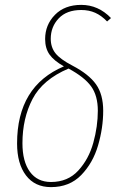

<svg xmlns="http://www.w3.org/2000/svg" viewBox="-20 -757 500 787"><path d="M435 -683 419 -669Q396 -693 370.5 -704.5Q345 -716 313 -716Q253 -716 220.5 -681.5Q188 -647 188 -598Q188 -563 207.5 -538.5Q227 -514 277 -488Q344 -453 373.5 -411.5Q403 -370 403 -303Q403 -233 382 -161Q361 -89 313 -39.5Q265 10 189 10Q123 10 86.5 -38Q50 -86 50 -169Q50 -404 242 -485Q201 -508 183 -533.5Q165 -559 165 -597Q165 -655 205 -696Q245 -737 313 -737Q383 -737 435 -683ZM72 -170Q72 -95 102.5 -53Q133 -11 189 -11Q258 -11 301 -58Q344 -105 362.5 -172Q381 -239 381 -303Q381 -365 353.5 -403Q326 -441 261 -476Q155 -431 113.5 -351.5Q72 -272 72 -170Z"/></svg>

Font: Fira Sans Extra Condensed Thin
Style: Italic
Weight: 250
Width: 3
Italic angle: -8°
Designer: Carrois Corporate & Edenspiekermann AG
Foundry: Carrois Corporate GbR & Edenspiekermann AG
Version: Version 4.203